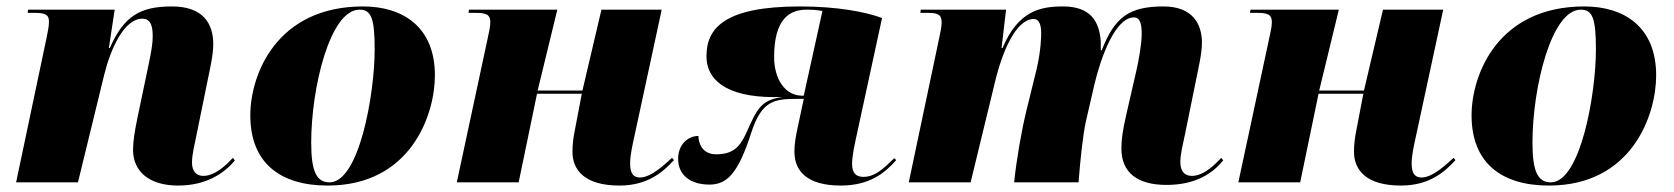

<svg xmlns="http://www.w3.org/2000/svg" viewBox="-20 -566 5195 596"><path d="M533 10C621 10 677 -29 709 -68L703 -76C686 -58 650 -20 611 -20C590 -20 576 -34 576 -61C576 -88 584 -116 591 -152L624 -314C631 -349 642 -394 642 -429C642 -491 612 -546 514 -546C417 -546 365 -518 321 -417H318L336 -536H67L66 -526H91C129 -526 132 -514 132 -497C132 -483 127 -462 124 -446L30 0H222L303 -332C323 -414 365 -508 422 -508C452 -508 454 -476 454 -452C454 -420 442 -370 437 -345L407 -202C398 -159 393 -126 393 -101C393 -33 444 10 533 10Z M997 10C1254 10 1330 -208 1330 -332C1330 -484 1229 -546 1107 -546C838 -546 757 -334 757 -208C757 -60 850 10 997 10ZM1003 0C964 0 946 -31 946 -123C946 -292 1004 -536 1096 -536C1133 -536 1143 -508 1143 -412C1143 -274 1095 0 1003 0Z M1903 10C1993 10 2041 -35 2072 -69L2066 -76C2049 -61 2003 -15 1967 -15C1949 -15 1936 -24 1936 -58C1936 -85 1943 -114 1951 -151L2034 -536H1847L1788 -285H1649L1710 -536H1436L1434 -526H1460C1498 -526 1502 -514 1502 -496C1502 -482 1497 -462 1490 -429L1398 0H1590L1647 -275H1786L1765 -165C1760 -141 1757 -119 1757 -95C1757 -38 1795 10 1903 10Z M2590 10C2679 10 2727 -29 2762 -69L2756 -75C2722 -42 2696 -17 2660 -17C2640 -17 2625 -26 2625 -57C2625 -84 2634 -122 2640 -150L2718 -510C2668 -529 2579 -546 2463 -546C2230 -546 2173 -479 2173 -392C2173 -307 2253 -259 2410 -265C2340 -256 2329 -225 2296 -152C2276 -108 2253 -87 2203 -87C2159 -87 2148 -123 2148 -144C2115 -144 2085 -117 2085 -73C2085 -21 2125 7 2182 7C2236 7 2271 -26 2312 -154C2344 -253 2383 -259 2453 -259H2475L2455 -165C2450 -142 2446 -119 2446 -95C2446 -38 2482 10 2590 10ZM2470 -269C2416 -269 2383 -322 2383 -389C2383 -508 2432 -536 2483 -536C2503 -536 2515 -535 2533 -532L2475 -269Z M3601 8C3693 8 3745 -29 3777 -68L3771 -76C3754 -58 3718 -20 3680 -20C3659 -20 3644 -32 3644 -63C3644 -89 3652 -117 3659 -152L3693 -319C3700 -355 3711 -399 3711 -434C3711 -490 3683 -546 3592 -546C3485 -546 3440 -513 3400 -410H3397V-436C3393 -501 3364 -546 3280 -546C3210 -546 3141 -533 3092 -417H3089L3103 -536H2838L2837 -526H2862C2895 -526 2903 -518 2903 -496C2903 -481 2898 -462 2895 -446L2801 0H2993L3068 -309C3092 -410 3135 -507 3189 -507C3207 -507 3212 -486 3212 -463C3212 -456 3212 -410 3197 -348L3166 -222C3151 -161 3135 -68 3128 0H3328C3333 -65 3341 -145 3351 -190L3377 -303C3397 -388 3442 -512 3500 -512C3522 -512 3524 -484 3524 -460C3524 -429 3514 -375 3508 -349L3475 -205C3465 -161 3461 -132 3461 -105C3461 -29 3512 8 3601 8Z M4329 10C4419 10 4467 -35 4498 -69L4492 -76C4475 -61 4429 -15 4393 -15C4375 -15 4362 -24 4362 -58C4362 -85 4369 -114 4377 -151L4460 -536H4273L4214 -285H4075L4136 -536H3862L3860 -526H3886C3924 -526 3928 -514 3928 -496C3928 -482 3923 -462 3916 -429L3824 0H4016L4073 -275H4212L4191 -165C4186 -141 4183 -119 4183 -95C4183 -38 4221 10 4329 10Z M4788 10C5045 10 5121 -208 5121 -332C5121 -484 5020 -546 4898 -546C4629 -546 4548 -334 4548 -208C4548 -60 4641 10 4788 10ZM4794 0C4755 0 4737 -31 4737 -123C4737 -292 4795 -536 4887 -536C4924 -536 4934 -508 4934 -412C4934 -274 4886 0 4794 0Z"/></svg>

Font: Noto Serif Display Black
Style: Italic
Weight: 900
Italic angle: -12°
Designer: Monotype Design Team
Foundry: Monotype Imaging Inc.
Version: Version 2.009